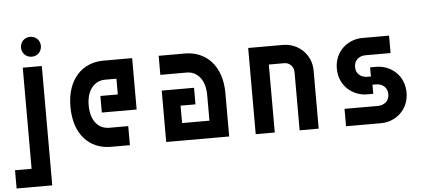

<svg xmlns="http://www.w3.org/2000/svg" viewBox="-71 -828 2558 1154"><g transform="rotate(-5 1207.5 -250.5)"><path d="M-15 200H200V-520H85V90H-15ZM85 -641C85 -607 111 -581 145 -581C179 -581 205 -607 205 -641C205 -675 179 -701 145 -701C111 -701 85 -675 85 -641Z M350 -260C350 -93 443 0 571 0H686V-115H571C511 -115 460 -161 460 -260C460 -355 510 -405 571 -405H640V-310H535V-210H745V-520H571C446 -520 349 -428 350 -260Z M1175 -260V-105H1010V-210H1100V-310H905V0H1285V-260C1286 -428 1189 -520 1064 -520H905V-405H1064C1125 -405 1175 -355 1175 -260Z M1445 0H1560V-410H1654C1685 -410 1710 -384 1710 -351V0H1825V-351C1825 -446 1750 -520 1654 -520H1445Z M2075 -350C2075 -395 2110 -415 2143 -415H2295V-520H2133C2049 -520 1965 -457 1965 -350C1965 -243 2049 -180 2133 -180H2170V-235H2192C2225 -235 2260 -215 2260 -170C2260 -125 2225 -105 2192 -105H1990V0H2202C2286 0 2370 -63 2370 -170C2370 -277 2286 -340 2202 -340H2165V-285H2143C2110 -285 2075 -305 2075 -350Z"/></g></svg>

Font: Grotesk 03
Style: Bold
Weight: 500
Designer: Frank Adebiaye, contributions by Jérémy Landes, Ariel Martín Pérez
Foundry: Velvetyne Type Foundry
Version: Version 3.000;Glyphs 3.1.2 (3150)